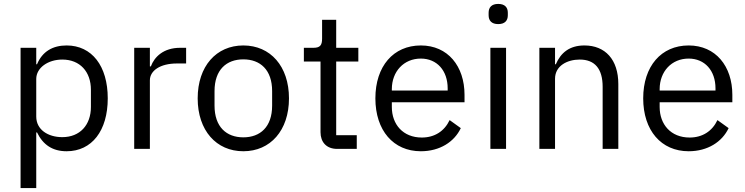

<svg xmlns="http://www.w3.org/2000/svg" viewBox="-20 -760 3805 980"><path d="M85 200H165V-84H169C200 -20 249 12 320 12C449 12 530 -93 530 -258C530 -423 449 -528 320 -528C249 -528 196 -497 169 -432H165V-516H85ZM298 -60C225 -60 165 -98 165 -165V-357C165 -414 225 -456 298 -456C388 -456 444 -394 444 -302V-214C444 -122 388 -60 298 -60Z M745 0V-350C745 -399 797 -436 883 -436H930V-516H899C815 -516 768 -470 750 -421H745V-516H665V0Z M1222 12C1360 12 1455 -94 1455 -258C1455 -422 1360 -528 1222 -528C1084 -528 989 -422 989 -258C989 -94 1084 12 1222 12ZM1222 -59C1136 -59 1075 -112 1075 -221V-295C1075 -404 1136 -457 1222 -457C1308 -457 1369 -404 1369 -295V-221C1369 -112 1308 -59 1222 -59Z M1801 0V-70H1696V-446H1809V-516H1696V-659H1624V-563C1624 -528 1613 -516 1579 -516H1531V-446H1616V-85C1616 -35 1646 0 1701 0Z M2128 12C2225 12 2299 -36 2332 -106L2275 -147C2248 -90 2198 -58 2133 -58C2037 -58 1980 -125 1980 -214V-238H2351V-276C2351 -422 2266 -528 2128 -528C1988 -528 1896 -422 1896 -258C1896 -94 1988 12 2128 12ZM2128 -461C2210 -461 2265 -400 2265 -309V-298H1980V-305C1980 -395 2041 -461 2128 -461Z M2523 -637C2557 -637 2572 -655 2572 -682V-695C2572 -722 2557 -740 2523 -740C2489 -740 2474 -722 2474 -695V-682C2474 -655 2489 -637 2523 -637ZM2483 0H2563V-516H2483Z M2813 0V-358C2813 -424 2875 -456 2939 -456C3016 -456 3056 -409 3056 -317V0H3136V-331C3136 -456 3069 -528 2963 -528C2886 -528 2842 -490 2817 -432H2813V-516H2733V0Z M3495 12C3592 12 3666 -36 3699 -106L3642 -147C3615 -90 3565 -58 3500 -58C3404 -58 3347 -125 3347 -214V-238H3718V-276C3718 -422 3633 -528 3495 -528C3355 -528 3263 -422 3263 -258C3263 -94 3355 12 3495 12ZM3495 -461C3577 -461 3632 -400 3632 -309V-298H3347V-305C3347 -395 3408 -461 3495 -461Z"/></svg>

Font: LVC Sans
Style: Regular
Weight: 400
Designer: Mike Abbink, Paul van der Laan, Pieter van Rosmalen
Foundry: Bold Monday
Version: Version 3.0